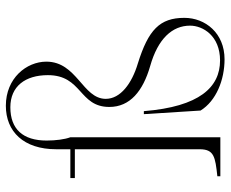

<svg xmlns="http://www.w3.org/2000/svg" viewBox="-84 -670 769 640"><g transform="rotate(-90 300.0 -350.5)"><path d="M32 -10V0H162V-500C155 -518 151 -549 151 -579C151 -658 189 -700 262 -700C332 -700 369 -650 369 -575C369 -460 263 -472 263 -370C263 -301 316 -258 399 -234C491 -208 534 -160 534 -101C534 -58 500 -1 418 -1C329 -1 264 -69 249 -255H239L251 -66C283 -14 353 14 422 14C509 14 560 -50 560 -120C560 -202 520 -240 408 -275C341 -295 290 -333 290 -382C290 -459 414 -478 414 -580C414 -646 359 -715 267 -715C181 -715 122 -656 122 -547V-500H26V-485H122V-69C122 -21 97 -17 32 -10Z"/></g></svg>

Font: Sprat Condensed Thin
Style: Regular
Weight: 100
Width: 3
Designer: Ethan Nakache
Foundry: Collletttivo
Version: Version 2.000;Glyphs 3.2 (3217)